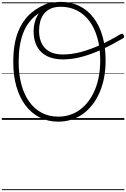

<svg xmlns="http://www.w3.org/2000/svg" viewBox="-20 -1292 1360 2069"><path d="M635 -1272Q745 -1272 834.5 -1228Q924 -1184 987.5 -1101.5Q1051 -1019 1084.5 -902Q1118 -785 1118 -639Q1118 -542 1101.5 -455.5Q1085 -369 1053 -295.5Q1021 -222 976 -164Q931 -106 874.5 -65Q818 -24 750.5 -2.5Q683 19 607 19Q496 19 406.5 -27Q317 -73 253.5 -158Q190 -243 156.5 -360.5Q123 -478 123 -622Q123 -722 136 -803Q149 -884 175 -948.5Q201 -1013 236 -1063.5Q271 -1114 315.5 -1152Q360 -1190 412 -1218Q464 -1246 521 -1266Q536 -1271 545 -1267.5Q554 -1264 558 -1252Q562 -1241 557 -1233Q552 -1225 539 -1219Q487 -1201 440 -1175.5Q393 -1150 353.5 -1115.5Q314 -1081 282 -1035.5Q250 -990 227.5 -930Q205 -870 193 -793.5Q181 -717 181 -622Q181 -490 210.5 -381.5Q240 -273 295.5 -195.5Q351 -118 430 -76.5Q509 -35 607 -35Q674 -35 734 -54.5Q794 -74 844 -111.5Q894 -149 934 -202.5Q974 -256 1002.5 -323.5Q1031 -391 1045.5 -470.5Q1060 -550 1060 -639Q1060 -776 1029.5 -883.5Q999 -991 942.5 -1066Q886 -1141 808 -1180Q730 -1219 635 -1219Q568 -1219 523 -1197.5Q478 -1176 451 -1139.5Q424 -1103 412.5 -1057Q401 -1011 401 -962Q401 -903 416.5 -856Q432 -809 463.5 -775Q495 -741 544 -723Q593 -705 659 -705Q751 -705 851.5 -731.5Q952 -758 1059 -807Q1166 -856 1279 -924Q1289 -930 1298.5 -927.5Q1308 -925 1313 -913Q1320 -902 1317.5 -893.5Q1315 -885 1304 -878Q1182 -807 1071.5 -756.5Q961 -706 859 -679Q757 -652 659 -652Q580 -652 521 -673Q462 -694 422 -733.5Q382 -773 362 -830Q342 -887 342 -959Q342 -1003 353.5 -1048Q365 -1093 388 -1133Q411 -1173 446 -1204.5Q481 -1236 528 -1254Q575 -1272 635 -1272ZM0 747H1320V757H0ZM0 -20H1320V0H0ZM0 -505H1320V-500H0ZM0 -1267H1320V-1257H0Z"/></svg>

Font: Playwrite VN Guides
Style: Regular
Weight: 400
Designer: Veronika Burian, José Scaglione
Foundry: TypeTogether
Version: Version 1.003